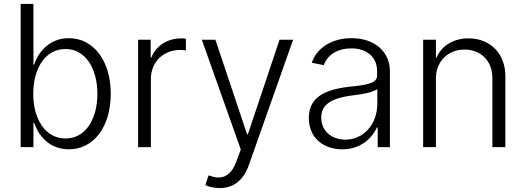

<svg xmlns="http://www.w3.org/2000/svg" viewBox="-20 -748 2673 976"><path d="M330 11C456 11 543 -103 543 -271C543 -441 454 -554 330 -554C243 -554 180 -498 154 -420H150V-728H85V0H150V-123H154C181 -44 243 11 330 11ZM149 -271C149 -403 212 -499 313 -499C413 -499 475 -402 475 -271C475 -141 414 -44 313 -44C211 -44 149 -142 149 -271Z M682 0H747V-346C747 -433 810 -494 896 -494C907 -494 917 -493 925 -492V-551C917 -552 911 -553 902 -553C832 -553 774 -517 749 -455H746V-546H682Z M1097 208C1170 208 1219 165 1245 91L1470 -546H1401L1240 -65H1236L1075 -546H1006L1204 12L1179 79C1153 147 1107 169 1046 145L1040 144L1024 193C1046 203 1072 208 1097 208Z M1720 11C1801 11 1864 -32 1896 -100H1900V0H1962V-386C1962 -486 1883 -554 1767 -554C1666 -554 1590 -504 1565 -429L1626 -417C1645 -471 1698 -502 1766 -502C1846 -502 1897 -457 1897 -386V-363C1897 -323 1836 -315 1755 -307C1605 -290 1550 -237 1550 -148C1550 -44 1627 11 1720 11ZM1613 -150C1613 -211 1654 -248 1772 -263C1825 -269 1873 -278 1898 -295V-221C1898 -113 1825 -38 1736 -38C1666 -38 1613 -82 1613 -150Z M2196 -350C2196 -436 2257 -496 2341 -496C2426 -496 2483 -437 2483 -351V0H2549V-360C2549 -475 2473 -553 2361 -553C2285 -553 2224 -515 2199 -455H2196V-546H2131V0H2196Z"/></svg>

Font: Wafeq Light
Style: Regular
Weight: 300
Designer: Rasmus Andersson & Azza Alameddine
Foundry: Google & TypeTogether
Version: Version 3.000;January 28, 2025;FontCreator 15.0.0.3014 64-bi